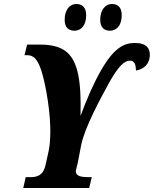

<svg xmlns="http://www.w3.org/2000/svg" viewBox="-20 -936 766 956"><path d="M528 -783C555 -783 586 -803 586 -861C586 -899 567 -916 538 -916C502 -916 479 -884 479 -837C479 -800 498 -783 528 -783ZM351 -783C378 -783 409 -803 409 -861C409 -899 389 -916 361 -916C324 -916 302 -884 302 -837C302 -800 321 -783 351 -783ZM96 0H424L437 -54H417C384 -54 359 -60 358 -80C357 -88 357 -82 368 -129L384 -213C402 -303 483 -450 519 -516C569 -608 600 -634 627 -634C653 -634 656 -609 657 -585C693 -590 726 -615 726 -664C726 -694 711 -722 651 -722C598 -722 548 -698 485 -589C447 -524 410 -438 381 -359C382 -441 382 -521 364 -587C340 -672 293 -714 178 -714H115L102 -661H117C159 -661 177 -618 193 -560C206 -512 235 -372 230 -256C229 -235 228 -215 223 -188L207 -115C196 -63 165 -54 133 -54H108Z"/></svg>

Font: Noto Serif Condensed Extra
Style: Italic
Weight: 800
Width: 3
Italic angle: -12°
Designer: Monotype Design Team
Foundry: Monotype Imaging Inc.
Version: Version 1.901